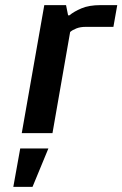

<svg xmlns="http://www.w3.org/2000/svg" viewBox="-20 -520 478 750"><path d="M65 0 153 -500H238L246 -460H251Q269 -475 298.5 -487.5Q328 -500 373 -500H438L423 -415H313Q294 -415 278.5 -409Q263 -403 254 -395L185 0ZM32 210 59 60H169L107 210Z"/></svg>

Font: Cuprum
Style: Bold Italic
Weight: 700
Italic angle: -10°
Designer: Jovanny Lemonad
Foundry: Jovanny Lemonad
Version: Version 3.000